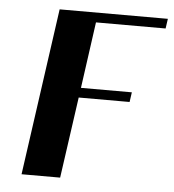

<svg xmlns="http://www.w3.org/2000/svg" viewBox="-47 -640 619 684"><g transform="rotate(5 263.0 -298.5)"><path d="M139 -597H526L521 -562H272L239 -325H421L416 -290H234L193 0H55Z"/></g></svg>

Font: Gamine
Style: Bold Italic
Weight: 700
Designer: Tapiwanashe Sebastian Garikayi
Version: Version 1.000